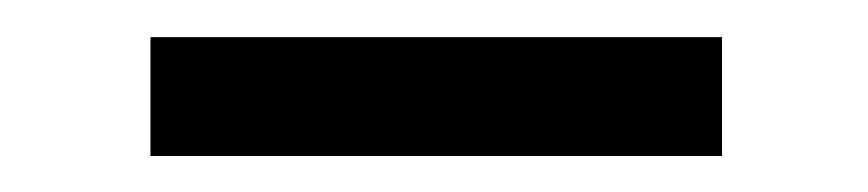

<svg xmlns="http://www.w3.org/2000/svg" viewBox="-20 -731 470 104"><path d="M371.1 -646.5Q293.9 -646.5 61.5 -646.5Q61.5 -655.3 61.5 -670.9Q61.5 -687.5 61.5 -710.9Q138.7 -710.9 371.1 -710.9Q371.1 -695.3 371.1 -646.5Z"/></svg>

Font: Noto Sans Hebrew DECATHLON 
Style: Regular
Weight: 400
Designer: Monotype Design team
Version: Version 1.03 uh